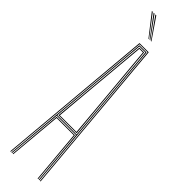

<svg xmlns="http://www.w3.org/2000/svg" viewBox="-325 -932 915 915"><g transform="rotate(45 132.0 -475.0)"><path d="M30 0 101 -800H163L234 0H230L159 -796H105L34 0ZM46 0 70 -272H194L218 0H214L190 -268H74L50 0ZM38 0 108 -792H156L226 0H222L197 -276H67L42 0ZM67 -280H197L178.8 -486.2L152 -788H112L85.2 -486.2ZM71 -284 89.2 -486.2 116 -784H148L174.8 -486.2L193 -284ZM76 -288H188L170.5 -486.2L144 -780H120L93.5 -486.2ZM116.2 -845 34.2 -950H40.2L120.2 -845ZM124.2 -845 46.2 -950H52.2L128.2 -845ZM132.2 -845 58.2 -950H64.2L136.2 -845Z"/></g></svg>

Font: Big Shoulders Inline Display SC Thin
Style: Regular
Weight: 100
Designer: Patric King
Foundry: XO Type Co
Version: Version 2.002